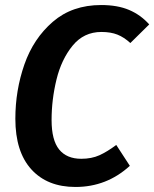

<svg xmlns="http://www.w3.org/2000/svg" viewBox="-20 -727 613 763"><path d="M573 -630 498 -556Q473 -579 446.5 -589.5Q420 -600 383 -600Q313 -600 268.5 -545.5Q224 -491 204.5 -411Q185 -331 185 -250Q185 -170 215 -133Q245 -96 303 -96Q344 -96 375 -110Q406 -124 442 -151L496 -68Q404 16 280 16Q168 16 104.5 -54Q41 -124 41 -255Q41 -368 77 -471Q113 -574 190 -640.5Q267 -707 382 -707Q447 -707 493 -687.5Q539 -668 573 -630Z"/></svg>

Font: Fira Sans Condensed SemiBold
Style: Italic
Weight: 600
Width: 3
Italic angle: -8°
Designer: bBox Type GmbH & Carrois Corporate GbR & Edenspiekermann AG
Foundry: bBox Type GmbH & Carrois Corporate GbR & Edenspiekermann AG
Version: Version 4.301